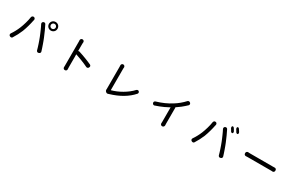

<svg xmlns="http://www.w3.org/2000/svg" viewBox="243 -2586 6715 4390"><g transform="rotate(30 3600.0 -391.5)"><path d="M806 -338Q793 -370 778 -406Q763 -442 747 -478Q731 -514 715 -548.5Q699 -583 684 -611Q680 -620 680 -629.5Q680 -639 683 -647.5Q686 -656 692.5 -662.5Q699 -669 707 -672L719 -676Q732 -680 747 -673.5Q762 -667 768 -655Q797 -596 832 -521.5Q867 -447 898 -368Q911 -336 925.5 -297.5Q940 -259 954 -218.5Q968 -178 981.5 -138Q995 -98 1005 -64Q1008 -57 1006.5 -48.5Q1005 -40 1001.5 -33Q998 -26 992 -20.5Q986 -15 979 -12L960 -6Q952 -3 943.5 -4.5Q935 -6 927.5 -10.5Q920 -15 914 -22Q908 -29 906 -37Q897 -72 885.5 -108.5Q874 -145 862 -182.5Q850 -220 835.5 -259Q821 -298 806 -338ZM313 -303Q327 -337 340.5 -377Q354 -417 366.5 -460Q379 -503 388.5 -545.5Q398 -588 404 -628Q406 -637 411 -644.5Q416 -652 423 -657.5Q430 -663 438.5 -665.5Q447 -668 456 -666L467 -664Q475 -663 482 -657Q489 -651 493 -643.5Q497 -636 499 -627Q501 -618 499 -610Q497 -601 496 -597L491 -577Q486 -553 477.5 -515.5Q469 -478 457 -435.5Q445 -393 431 -348.5Q417 -304 402 -266Q377 -205 343.5 -140.5Q310 -76 272 -17Q270 -12 264 -8Q258 -4 250.5 -2Q243 0 236 0Q229 0 223 -2L207 -9Q198 -13 192 -20.5Q186 -28 183.5 -37Q181 -46 182.5 -56Q184 -66 189 -74Q208 -101 225 -129Q242 -157 257 -185Q272 -213 286 -242Q300 -271 313 -303ZM837 -702Q837 -725 846 -746Q855 -767 870 -782.5Q885 -798 906 -806.5Q927 -815 951 -815Q974 -815 995 -806.5Q1016 -798 1031.5 -782.5Q1047 -767 1055.5 -746Q1064 -725 1064 -702Q1064 -678 1055.5 -657Q1047 -636 1031.5 -621Q1016 -606 995 -597Q974 -588 951 -588Q927 -588 906 -597Q885 -606 870 -621Q855 -636 846 -657Q837 -678 837 -702ZM886 -701.5Q886 -675 905 -656Q924 -637 950.5 -637Q977 -637 996 -656Q1015 -675 1015 -701.5Q1015 -728 996 -747Q977 -766 950.5 -766Q924 -766 905 -747Q886 -728 886 -701.5Z M1632 -49V-696Q1632 -711 1630 -726Q1630 -736 1633 -745.5Q1636 -755 1642.5 -762Q1649 -769 1657.5 -773.5Q1666 -778 1675 -778H1686Q1695 -778 1703 -773.5Q1711 -769 1717 -762.5Q1723 -756 1726 -747.5Q1729 -739 1729 -730Q1728 -722 1728 -716L1727 -704Q1726 -698 1726 -690V-496Q1733 -500 1740 -501Q1749 -503 1759 -500Q1802 -486 1848.5 -470Q1895 -454 1942 -436Q1989 -418 2033.5 -399.5Q2078 -381 2115 -364Q2122 -361 2127 -355Q2132 -349 2135.5 -341.5Q2139 -334 2139.5 -326Q2140 -318 2137 -311L2130 -295Q2127 -287 2120.5 -281Q2114 -275 2105.5 -272Q2097 -269 2087.5 -269Q2078 -269 2070 -273Q2033 -292 1989.5 -310.5Q1946 -329 1901 -347Q1856 -365 1813 -380Q1770 -395 1735 -407Q1730 -408 1726 -411Q1727 -378 1727 -345V-90Q1727 -74 1727.5 -54.5Q1728 -35 1729 -16Q1730 -7 1727 2Q1724 11 1718 18Q1712 25 1703.5 29Q1695 33 1687 33H1674Q1665 33 1657 29Q1649 25 1642.5 17.5Q1636 10 1633 1Q1630 -8 1631 -18Q1631 -27 1631.5 -34Q1632 -41 1632 -49Z M2741 -13Q2732 -21 2728 -36.5Q2724 -52 2725 -64Q2725 -66 2725.5 -67Q2726 -68 2726.5 -69.5Q2727 -71 2727 -75V-651Q2727 -660 2726.5 -672Q2726 -684 2725 -696Q2724 -705 2727.5 -714.5Q2731 -724 2737 -731Q2743 -738 2751 -742.5Q2759 -747 2769 -747H2779Q2788 -747 2796 -742.5Q2804 -738 2810 -731Q2816 -724 2819.5 -715.5Q2823 -707 2823 -697Q2822 -692 2822 -688L2821 -680Q2820 -676 2820 -670V-101Q2820 -98 2821.5 -96.5Q2823 -95 2825 -95Q2890 -113 2957.5 -141.5Q3025 -170 3090.5 -208Q3156 -246 3216 -292.5Q3276 -339 3323 -391Q3331 -398 3340.5 -401.5Q3350 -405 3359.5 -405Q3369 -405 3377.5 -400Q3386 -395 3392 -386L3396 -379Q3402 -370 3400.5 -355Q3399 -340 3391 -331Q3293 -219 3152.5 -135.5Q3012 -52 2827 3Q2823 5 2818.5 6Q2814 7 2808 9Q2798 14 2783 12.5Q2768 11 2759 3Z M3805 -320Q3801 -329 3801 -338.5Q3801 -348 3804.5 -356.5Q3808 -365 3815.5 -371.5Q3823 -378 3832 -381Q3889 -398 3941 -417Q3993 -436 4040.5 -457Q4088 -478 4132.5 -502Q4177 -526 4218 -552Q4286 -594 4348.5 -646Q4411 -698 4463 -755Q4468 -761 4477 -764.5Q4486 -768 4494.5 -768.5Q4503 -769 4511.5 -766Q4520 -763 4526 -758L4537 -748Q4543 -742 4545.5 -734Q4548 -726 4548 -717.5Q4548 -709 4545 -701Q4542 -693 4536 -687Q4474 -628 4409 -576Q4359 -536 4295 -494Q4298 -487 4298 -478V-78Q4298 -64 4298.5 -49Q4299 -34 4300 -20Q4300 -10 4296.5 -0.5Q4293 9 4286.5 16.5Q4280 24 4271 28.5Q4262 33 4252 33H4244Q4235 33 4226.5 29Q4218 25 4212 18Q4206 11 4202.5 2Q4199 -7 4199 -17Q4199 -24 4199.5 -29Q4200 -34 4200.5 -40Q4201 -46 4201 -55V-438Q4144 -406 4075 -374Q3972 -327 3859 -290Q3853 -287 3846 -288Q3839 -289 3831.5 -292Q3824 -295 3818.5 -300Q3813 -305 3810 -310Z M5606 -338Q5593 -370 5578 -406Q5563 -442 5547 -478Q5531 -514 5515 -548.5Q5499 -583 5484 -611Q5480 -620 5480 -629.5Q5480 -639 5483 -647.5Q5486 -656 5492.5 -662.5Q5499 -669 5507 -672L5519 -676Q5532 -680 5547 -673.5Q5562 -667 5568 -655Q5597 -596 5632 -521.5Q5667 -447 5698 -368Q5711 -336 5725.5 -297.5Q5740 -259 5754 -218.5Q5768 -178 5781.5 -138Q5795 -98 5805 -64Q5808 -57 5806.5 -48.5Q5805 -40 5801.5 -33Q5798 -26 5792 -20.5Q5786 -15 5779 -12L5760 -6Q5752 -3 5743.5 -4.5Q5735 -6 5727.5 -10.5Q5720 -15 5714 -22Q5708 -29 5706 -37Q5697 -72 5685.5 -108.5Q5674 -145 5662 -182.5Q5650 -220 5635.5 -259Q5621 -298 5606 -338ZM5113 -303Q5127 -337 5140.5 -377Q5154 -417 5166.5 -460Q5179 -503 5188.5 -545.5Q5198 -588 5204 -628Q5206 -637 5211 -644.5Q5216 -652 5223 -657.5Q5230 -663 5238.5 -665.5Q5247 -668 5256 -666L5267 -664Q5275 -663 5282 -657Q5289 -651 5293 -643.5Q5297 -636 5299 -627Q5301 -618 5299 -610Q5297 -601 5296 -597L5291 -577Q5286 -553 5277.5 -515.5Q5269 -478 5257 -435.5Q5245 -393 5231 -348.5Q5217 -304 5202 -266Q5177 -205 5143.5 -140.5Q5110 -76 5072 -17Q5070 -12 5064 -8Q5058 -4 5050.5 -2Q5043 0 5036 0Q5029 0 5023 -2L5007 -9Q4998 -13 4992 -20.5Q4986 -28 4983.5 -37Q4981 -46 4982.5 -56Q4984 -66 4989 -74Q5008 -101 5025 -129Q5042 -157 5057 -185Q5072 -213 5086 -242Q5100 -271 5113 -303ZM5645 -773Q5654 -777 5667 -771Q5680 -765 5687 -754Q5697 -740 5708 -721.5Q5719 -703 5728 -686Q5733 -679 5734 -670.5Q5735 -662 5733 -654.5Q5731 -647 5727.5 -641Q5724 -635 5718 -632Q5708 -628 5693.5 -635Q5679 -642 5672 -656Q5665 -670 5655.5 -685.5Q5646 -701 5637 -714Q5633 -722 5631 -731.5Q5629 -741 5630 -749.5Q5631 -758 5635 -764.5Q5639 -771 5645 -773ZM5757 -814Q5766 -818 5779 -812Q5792 -806 5799 -795Q5809 -780 5821 -761.5Q5833 -743 5842 -728Q5846 -721 5847 -712.5Q5848 -704 5846.5 -696.5Q5845 -689 5841.5 -683Q5838 -677 5832 -674Q5821 -670 5806.5 -677.5Q5792 -685 5785 -698Q5777 -713 5768 -728Q5759 -743 5750 -755Q5745 -764 5743 -773.5Q5741 -783 5742 -791Q5743 -799 5747 -805.5Q5751 -812 5757 -814Z M6200 -392Q6200 -402 6204 -409.5Q6208 -417 6214.5 -423Q6221 -429 6229.5 -433Q6238 -437 6246 -437Q6257 -436 6265.5 -435.5Q6274 -435 6284.5 -434.5Q6295 -434 6309 -434H6889Q6909 -434 6924.5 -434.5Q6940 -435 6953 -435Q6962 -436 6970 -432.5Q6978 -429 6984.5 -423Q6991 -417 6995 -409.5Q6999 -402 6999 -392V-375Q6999 -367 6995 -358.5Q6991 -350 6985 -344.5Q6979 -339 6971 -335Q6963 -331 6955 -332Q6948 -332 6943.5 -332.5Q6939 -333 6932 -333.5Q6925 -334 6916 -334H6344Q6316 -334 6291.5 -333.5Q6267 -333 6246 -332Q6237 -332 6228.5 -335.5Q6220 -339 6214 -345Q6208 -351 6204 -359Q6200 -367 6200 -376Z"/></g></svg>

Font: Maple Mono NF CN
Style: Regular
Weight: 400
Monospace: yes
Designer: subframe7536
Version: Version 7.000